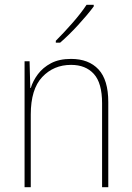

<svg xmlns="http://www.w3.org/2000/svg" viewBox="-20 -836 553 805"><path d="M278 -589Q352 -589 393 -545Q434 -501 434 -408V-51H408V-403Q408 -488 373.5 -526Q339 -564 278 -564Q205 -564 157 -513Q109 -462 109 -356V-51H83V-579H104L107 -467H109Q118 -497 139 -525Q160 -553 194 -571Q228 -589 278 -589ZM373 -809Q347 -774 307.5 -731Q268 -688 232 -657H214V-665Q248 -699 284 -740Q320 -781 343 -816H373Z"/></svg>

Font: Noto Sans Tamil UI SemiCondensed Thin
Style: Regular
Weight: 100
Width: 4
Designer: Jelle Bosma - Monotype Design Team
Foundry: Monotype Imaging Inc.
Version: Version 2.004; ttfautohint (v1.8.4.7-5d5b)